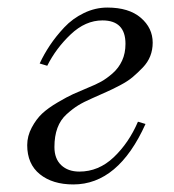

<svg xmlns="http://www.w3.org/2000/svg" viewBox="-20 -476 460 508"><path d="M52 -92Q52 -116 64 -138.5Q76 -161 91.5 -175.5Q107 -190 132.5 -205Q158 -220 173.5 -227Q189 -234 213 -244Q233 -252 247.5 -260Q262 -268 278 -282Q294 -296 303 -315.5Q312 -335 312 -360Q312 -422 251 -422Q206 -422 167 -385Q128 -348 105 -302L85 -308Q96 -332 112 -356Q128 -380 150 -403.5Q172 -427 202 -441.5Q232 -456 264 -456Q321 -456 352.5 -429Q384 -402 384 -363Q384 -344 377.5 -327.5Q371 -311 357.5 -297Q344 -283 331 -272Q318 -261 297 -250Q276 -239 261 -232.5Q246 -226 224 -216Q201 -206 186.5 -197Q172 -188 156 -173.5Q140 -159 132 -137.5Q124 -116 124 -87Q124 -56 142 -39Q160 -22 190 -22Q241 -22 281 -60Q321 -98 345 -154L365 -148Q293 12 174 12Q119 12 85.5 -15Q52 -42 52 -92Z"/></svg>

Font: Old Standard TT
Style: Italic
Weight: 400
Italic angle: -15.2°
Designer: Alexey Kryukov <alexios@thessalonica.org.ru>
Version: Version 2.2